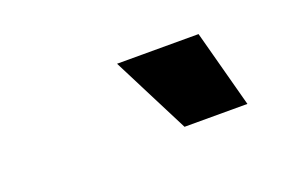

<svg xmlns="http://www.w3.org/2000/svg" viewBox="-38 -879 573 371"><g transform="rotate(-20 248.5 -693.5)"><path d="M423.3 -613.6H294L213.1 -772.7H380.7Z"/></g></svg>

Font: Inter UI Black
Style: Italic
Weight: 900
Italic angle: -9.39999°
Designer: Rasmus Andersson
Foundry: rsms
Version: 3.2;8d6f07862